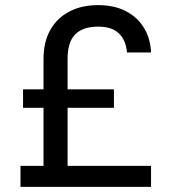

<svg xmlns="http://www.w3.org/2000/svg" viewBox="-20 -730 670 750"><path d="M60 0V-82H150V-309H70V-381H150V-500Q150 -566 176.5 -613Q203 -660 251 -685Q299 -710 363 -710Q426 -710 471.5 -686.5Q517 -663 542.5 -621Q568 -579 570 -525H476Q472 -573 444.5 -599.5Q417 -626 363 -626Q305 -626 274.5 -596.5Q244 -567 244 -500V-381H425V-309H244V-82H570V0Z"/></svg>

Font: Golos Text
Style: Regular
Weight: 400
Designer: A.Korolkova, Vitaly Kuzmin
Foundry: ParaType Ltd
Version: Version 2.004